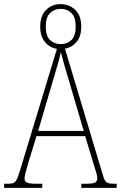

<svg xmlns="http://www.w3.org/2000/svg" viewBox="-23 -911 586 931"><path d="M-3 0V-20H17Q35 -20 44.5 -25Q54 -30 60.5 -45.5Q67 -61 76 -91L253 -674Q218 -680 195 -707.5Q172 -735 172 -782Q172 -835 200.5 -863Q229 -891 271 -891Q313 -891 342 -863Q371 -835 371 -782Q371 -735 348.5 -708Q326 -681 292 -675L478 -55Q485 -32 495 -26Q505 -20 530 -20H543V0H371V-20H395Q430 -20 439.5 -26.5Q449 -33 449 -48Q449 -58 442 -79.5Q435 -101 429 -122L390 -251H154L118 -134Q115 -122 109.5 -104.5Q104 -87 100 -71Q96 -55 96 -46Q96 -31 108 -25.5Q120 -20 153 -20H182V0ZM272 -697Q302 -697 323 -716.5Q344 -736 344 -782Q344 -828 323 -848Q302 -868 272 -868Q241 -868 220 -848Q199 -828 199 -782Q199 -736 220 -716.5Q241 -697 272 -697ZM162 -276H383L318 -497Q302 -549 290.5 -590Q279 -631 272 -658Q267 -633 255 -592.5Q243 -552 231 -511Z"/></svg>

Font: Noto Serif Condensed Thin
Style: Regular
Weight: 100
Width: 3
Designer: Monotype Design Team
Foundry: Monotype Imaging Inc.
Version: Version 2.013; ttfautohint (v1.8.4.7-5d5b)